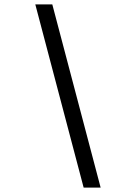

<svg xmlns="http://www.w3.org/2000/svg" viewBox="-20 -810 579 870"><path d="M359 40 140 -790H217L436 40Z"/></svg>

Font: Girassol
Style: Regular
Weight: 400
Width: 3
Designer: Liam Spradlin
Version: Version 1.004